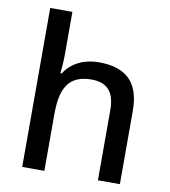

<svg xmlns="http://www.w3.org/2000/svg" viewBox="-84 -832 799 904"><g transform="rotate(10 315.0 -380.0)"><path d="M189 -557V-760H83V0H189V-271C189 -393 223 -462 334 -462C410 -462 445 -420 445 -336V0H550V-351C550 -489 481 -548 354 -548C286 -548 224 -521 190 -466H183C186 -487 189 -523 189 -557Z"/></g></svg>

Font: Noto Sans Bassa Vah Medium
Style: Regular
Weight: 500
Designer: Monotype Design Team
Foundry: Monotype Imaging Inc.
Version: Version 2.002